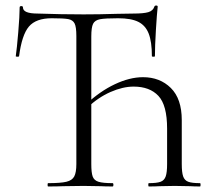

<svg xmlns="http://www.w3.org/2000/svg" viewBox="-20 -674 753 694"><path d="M154 -12Q199 -12 220 -17Q241 -22 248.5 -36.5Q256 -51 256 -81V-544Q256 -577 249.5 -589.5Q243 -602 226.5 -605Q210 -608 167 -608Q110 -608 84.5 -578Q59 -548 49 -471Q49 -469 43 -469Q37 -469 37 -471Q41 -498 46 -557.5Q51 -617 51 -647Q51 -652 57 -652Q63 -652 63 -647Q63 -625 116 -625Q202 -622 282 -622Q340 -622 402 -624L463 -625Q499 -625 516 -630Q533 -635 538 -650Q539 -654 544.5 -654Q550 -654 550 -650Q547 -623 543.5 -565Q540 -507 540 -471Q540 -469 534.5 -469Q529 -469 529 -471Q529 -523 517.5 -552.5Q506 -582 480 -595Q454 -608 407 -608Q360 -608 341.5 -604.5Q323 -601 316.5 -588Q310 -575 310 -542V-81Q310 -50 315 -36Q320 -22 336 -17Q352 -12 387 -12Q390 -12 390 -6Q390 0 387 0Q360 0 344 -1L282 -2L208 -1Q188 0 154 0Q152 0 152 -6Q152 -12 154 -12ZM518 -12Q547 -12 560.5 -17Q574 -22 579 -36.5Q584 -51 584 -81V-209Q584 -294 552.5 -327.5Q521 -361 463 -361Q424 -361 379.5 -341.5Q335 -322 296 -285L291 -297Q341 -344 395 -369.5Q449 -395 497 -395Q558 -395 597.5 -356Q637 -317 637 -240V-81Q637 -51 642 -36.5Q647 -22 660.5 -17Q674 -12 703 -12Q705 -12 705 -6Q705 0 703 0Q681 0 668 -1L611 -2L557 -1Q542 0 518 0Q516 0 516 -6Q516 -12 518 -12Z"/></svg>

Font: Cormorant Unicase Light
Style: Regular
Weight: 300
Designer: Christian Thalmann (Catharsis Fonts)
Foundry: Catharsis Fonts
Version: Version 4.000